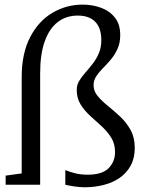

<svg xmlns="http://www.w3.org/2000/svg" viewBox="-20 -801 628 832"><path d="M346.5 10.5Q325.5 10.5 301.2 6.8Q277 3 263 -0.5V-64Q281.5 -56 306 -50Q330.5 -44 359.5 -44Q423.5 -44 451 -72.5Q478.5 -101 478.5 -142Q478.5 -178 461.8 -204.8Q445 -231.5 420.2 -254Q395.5 -276.5 370.8 -299Q346 -321.5 329.2 -348.5Q312.5 -375.5 312.5 -411.5Q312.5 -432.5 323.2 -450.5Q334 -468.5 349.8 -486.2Q365.5 -504 381.5 -524.5Q397.5 -545 408.2 -570Q419 -595 419 -627Q419 -679.5 392.8 -706.5Q366.5 -733.5 317 -733.5Q266.5 -733.5 230 -705.2Q193.5 -677 173.8 -621.5Q154 -566 154 -484.5V-0.5H4.5V-40L74 -49.5V-466Q74 -569.5 110.5 -639.8Q147 -710 207.2 -745.5Q267.5 -781 338.5 -781Q381 -781 418.2 -767.2Q455.5 -753.5 478.2 -724.5Q501 -695.5 501 -649.5Q501 -615 489.2 -589.2Q477.5 -563.5 460.5 -543.2Q443.5 -523 426.2 -505.8Q409 -488.5 397.2 -470.8Q385.5 -453 385.5 -432Q385.5 -406 403.5 -384.5Q421.5 -363 448.2 -341.5Q475 -320 501.5 -295Q528 -270 546 -237.5Q564 -205 564 -160.5Q564 -116.5 546.8 -84.2Q529.5 -52 499.5 -31Q469.5 -10 430.2 0.2Q391 10.5 346.5 10.5Z"/></svg>

Font: Merriweather 36pt Light
Style: Regular
Weight: 300
Designer: Eben Sorkin
Foundry: Eben Sorkin
Version: Version 2.100